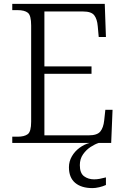

<svg xmlns="http://www.w3.org/2000/svg" viewBox="-20 -734 646 986"><path d="M43 0V-32H70Q105 -32 122.5 -45Q140 -58 140 -109V-603Q140 -655 123 -668.5Q106 -682 70 -682H43V-714H518L524 -544H487L482 -599Q479 -636 464 -655.5Q449 -675 407 -675H208V-393H450V-355H208V-39H436Q479 -39 495 -58.5Q511 -78 515 -115L521 -170H558L551 0ZM455 232Q398 232 366 205Q334 178 334 125Q334 95 349 69Q364 43 388.5 25Q413 7 440 0H487Q468 6 445.5 20.5Q423 35 406.5 58.5Q390 82 390 114Q390 155 411.5 171Q433 187 463 187Q477 187 491 184.5Q505 182 524 177V216Q509 223 489.5 227.5Q470 232 455 232Z"/></svg>

Font: Noto Serif Gurmukhi Light
Style: Regular
Weight: 300
Designer: Vaibhav Singh and the Monotype Design Team
Foundry: Monotype Imaging Inc.
Version: Version 2.004; ttfautohint (v1.8.4.7-5d5b)